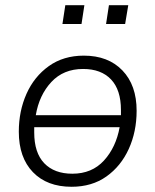

<svg xmlns="http://www.w3.org/2000/svg" viewBox="-20 -707 595 735"><path d="M254 8Q160 8 106 -48Q52 -104 52 -203Q52 -282 81.5 -348Q111 -414 167 -454Q223 -494 301 -494Q394 -494 448.5 -437.5Q503 -381 503 -283Q503 -203 473 -137Q443 -71 387.5 -31.5Q332 8 254 8ZM298 -443Q223 -443 176.5 -393Q130 -343 117 -266H443Q443 -276 443 -286Q443 -363 405 -403Q367 -443 298 -443ZM257 -42Q332 -42 378 -92.5Q424 -143 438 -220H111Q111 -210 111 -200Q111 -122 149.5 -82Q188 -42 257 -42ZM386 -615 397 -687H471L459 -615ZM219 -615 230 -687H303L292 -615Z"/></svg>

Font: Nunito Sans Light
Style: Italic
Weight: 300
Italic angle: -9°
Designer: Vernon Adams
Foundry: Vernon Adams
Version: Version 3.006; ttfautohint (v1.8.3)